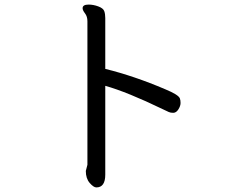

<svg xmlns="http://www.w3.org/2000/svg" viewBox="-20 -752 1040 839"><path d="M401 67Q389 67 372 47.5Q355 28 355 -5L362 -32V-659Q362 -680 351.5 -693.5Q341 -707 341 -716Q341 -732 367 -732Q388 -732 409.5 -724Q431 -716 435.5 -703.5Q440 -691 440 -673V-451Q566 -420 702 -362Q760 -338 766 -322Q769 -314 769 -302Q769 -289 759.5 -274Q750 -259 737 -259Q725 -259 717.5 -262.5Q710 -266 691 -275Q536 -350 440 -377V11Q440 67 401 67Z"/></svg>

Font: LXGW WenKai Mono Medium
Style: Regular
Weight: 500
Monospace: yes
Designer: LXGW / Fontworks Inc.
Foundry: LXGW / Fontworks Inc.
Version: Version 1.520; June 14, 2025